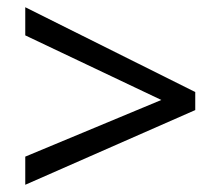

<svg xmlns="http://www.w3.org/2000/svg" viewBox="-20 -628 612 532"><path d="M50 -194 427 -351 50 -530V-608L521 -373V-323L50 -116Z"/></svg>

Font: Noto Sans Test
Style: Regular
Weight: 400
Version: Version 1.002; ttfautohint (v1.8.4.7-5d5b)